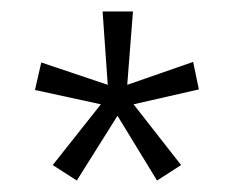

<svg xmlns="http://www.w3.org/2000/svg" viewBox="-20 -781 408 335"><path d="M212 -761H159L168 -633L52 -672L41 -624L156 -599L72 -493L114 -466L185 -579L254 -466L296 -493L213 -599L327 -625L317 -673L202 -633Z"/></svg>

Font: Noto Sans Arabic ExtCond Light
Style: Regular
Weight: 300
Width: 2
Designer: Monotype Design Team, Nadine Chahine, Nizar Qandah and Khaled Hosny
Foundry: Monotype Imaging Inc.
Version: Version 2.012